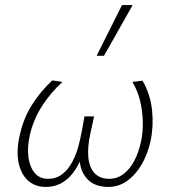

<svg xmlns="http://www.w3.org/2000/svg" viewBox="-20 -731 678 757"><path d="M161 6Q117 6 89 -20.5Q61 -47 52.5 -94Q44 -141 59 -203Q73 -265 106 -317.5Q139 -370 186 -414L226 -408Q179 -365 145.5 -312.5Q112 -260 98 -200Q87 -152 92 -112.5Q97 -73 116.5 -49.5Q136 -26 169 -26Q202 -26 225 -44Q248 -62 263.5 -90Q279 -118 288 -150.5Q297 -183 302 -211L313 -272H351L337 -208Q324 -150 328.5 -109Q333 -68 354 -47Q375 -26 411 -26Q442 -26 467 -45Q492 -64 509.5 -97Q527 -130 536 -173Q544 -211 543 -252Q542 -293 532.5 -333Q523 -373 502 -408L542 -413Q573 -359 579.5 -296.5Q586 -234 574 -177Q563 -125 539 -83.5Q515 -42 481.5 -18Q448 6 407 6Q347 6 317.5 -33Q288 -72 294 -138L311 -135Q287 -64 249.5 -29Q212 6 161 6ZM361 -511 461 -711H503L390 -511Z"/></svg>

Font: Ysabeau ExtraLight
Style: Italic
Weight: 250
Italic angle: -12°
Version: Version 2.000;gftools[0.9.27.dev2+g8671c4b]